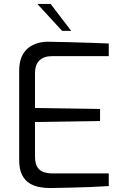

<svg xmlns="http://www.w3.org/2000/svg" viewBox="-20 -947 627 971"><path d="M233 4Q209 4 182 -0.5Q155 -5 131 -19Q107 -33 92 -61.5Q77 -90 77 -139V-588Q77 -631 89.5 -659.5Q102 -688 123 -704.5Q144 -721 170 -728.5Q196 -736 222 -736Q284 -735 337 -733.5Q390 -732 437.5 -730.5Q485 -729 530 -727V-663H242Q203 -663 180 -642Q157 -621 157 -575V-401L486 -396V-335L157 -330V-157Q157 -120 169.5 -101Q182 -82 203 -76Q224 -70 246 -70H530V-6Q484 -3 433.5 -1Q383 1 332.5 2Q282 3 233 4ZM294 -791 169 -927H236L340 -791Z"/></svg>

Font: Exo Thin
Style: Regular
Weight: 400
Version: Version 2.000